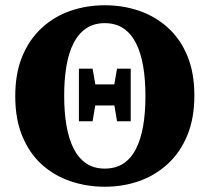

<svg xmlns="http://www.w3.org/2000/svg" viewBox="-20 -692 797 730"><path d="M280 -231V-431H332L347 -345V-320L332 -231ZM425 -231 410 -320V-345L425 -431H477V-231ZM378 18Q310 18 248 -3Q186 -24 139 -66.5Q92 -109 65 -174Q38 -239 38 -326Q38 -414 65 -478.5Q92 -543 139.5 -586.5Q187 -630 248.5 -651Q310 -672 378 -672Q448 -672 509 -651Q570 -630 617.5 -587.5Q665 -545 692 -480.5Q719 -416 719 -329Q719 -242 692 -177Q665 -112 617.5 -68.5Q570 -25 509 -3.5Q448 18 378 18ZM378 -51Q420 -51 449.5 -70.5Q479 -90 497.5 -127Q516 -164 524.5 -214.5Q533 -265 533 -327Q533 -388 524.5 -439Q516 -490 497.5 -527Q479 -564 449.5 -584Q420 -604 378 -604Q337 -604 307.5 -584Q278 -564 259.5 -527.5Q241 -491 232.5 -440.5Q224 -390 224 -328Q224 -267 232.5 -216Q241 -165 259.5 -128Q278 -91 307.5 -71Q337 -51 378 -51ZM316 -291V-371H441V-291Z"/></svg>

Font: Source Serif 4 ExtraBold
Style: Regular
Weight: 800
Designer: Frank Grießhammer
Foundry: Adobe Systems Incorporated
Version: Version 4.004;hotconv 1.0.116;makeotfexe 2.5.65601